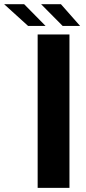

<svg xmlns="http://www.w3.org/2000/svg" viewBox="-120 -903 415 923"><path d="M265.1 -778.3H181.2L77.6 -882.8H172.9ZM99.1 -778.3H15.1L-100.1 -882.8H-3.9ZM61 0V-737.3H213.9V0Z"/></svg>

Font: Epilogue
Style: Bold
Weight: 700
Designer: Tyler Finck
Foundry: Etcetera Type Co
Version: Version 2.112